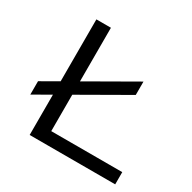

<svg xmlns="http://www.w3.org/2000/svg" viewBox="-156 -854 1005 1007"><g transform="rotate(30 346.5 -350.0)"><path d="M148 0H666V-74H236V-294.4L525 -460V-541L236 -375.4V-700H148V-325L45 -266V-185L148 -244Z"/></g></svg>

Font: Resamitz
Style: Bold
Weight: 700
Designer: gluk
Foundry: gluk
Version: Version 0.047